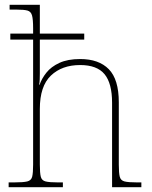

<svg xmlns="http://www.w3.org/2000/svg" viewBox="-20 -780 635 800"><path d="M16 0V-20H40Q77 -20 93.5 -24Q110 -28 114 -43.5Q118 -59 118 -94V-615H23V-640H118V-662Q118 -699 113.5 -715.5Q109 -732 94.5 -736Q80 -740 49 -740H20V-760H146V-640H331V-615H146V-474Q146 -461 145.5 -448.5Q145 -436 143 -427H145Q154 -453 173.5 -477.5Q193 -502 227.5 -518Q262 -534 314 -534Q392 -534 433.5 -491.5Q475 -449 475 -354V-94Q475 -59 479 -43.5Q483 -28 499 -24Q515 -20 550 -20H569V0H447V-352Q447 -433 415.5 -471Q384 -509 314 -509Q238 -509 192 -465Q146 -421 146 -326V-94Q146 -59 150 -43.5Q154 -28 170 -24Q186 -20 220 -20H242V0Z"/></svg>

Font: Noto Serif Tamil Thin
Style: Italic
Weight: 100
Italic angle: -12°
Designer: Indian Type Foundry, Tom Grace, and the Monotype Design Team
Foundry: Monotype Imaging Inc.
Version: Version 2.003; ttfautohint (v1.8.4.7-5d5b)